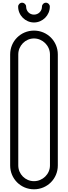

<svg xmlns="http://www.w3.org/2000/svg" viewBox="-20 -1396 502 1418"><path d="M143 -1376C127 -1376 114 -1363 114 -1347C114 -1283 167 -1230 231 -1230C295 -1230 348 -1283 348 -1347C348 -1363 335 -1376 319 -1376C303 -1376 290 -1363 290 -1347C290 -1314 264 -1288 231 -1288C198 -1288 173 -1314 173 -1347C173 -1363 159 -1376 143 -1376ZM231 -1170C133 -1170 55 -1092 55 -994V-174C55 -76 133 2 231 2C329 2 407 -76 407 -174V-994C407 -1092 329 -1170 231 -1170ZM231 -1112C295 -1112 349 -1058 349 -994V-174C349 -110 295 -58 231 -58C167 -58 115 -110 115 -174V-994C115 -1058 167 -1112 231 -1112Z"/></svg>

Font: bauhaus_2017
Style: _regular
Weight: 400
Version: Version 1.0